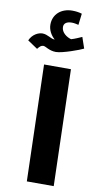

<svg xmlns="http://www.w3.org/2000/svg" viewBox="-162 -1051 560 1097"><g transform="rotate(10 118.0 -503.0)"><path d="M4 -756C16 -771 24 -779 37 -779C51 -779 73 -757 113 -757C150 -757 248 -793 269 -804L247 -868C228 -860 210 -851 186 -844C162 -850 128 -872 128 -905C128 -926 144 -938 174 -938C188 -938 200 -935 213 -932L221 -998C206 -1003 186 -1006 165 -1006C102 -1006 55 -967 55 -906C55 -875 71 -846 94 -826H90C73 -826 49 -848 20 -848C-4 -848 -38 -832 -54 -795ZM78 0H234L215 -675H59Z"/></g></svg>

Font: Noto Sans Arabic UI XBd
Style: Regular
Weight: 800
Designer: Monotype Design Team, Nadine Chahine and Nizar Qandah
Foundry: Monotype Imaging Inc.
Version: Version 2.010